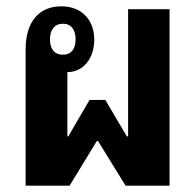

<svg xmlns="http://www.w3.org/2000/svg" viewBox="-20 -587 620 607"><path d="M61 -430V0H200L286 -141H290L377 0H516V-558H385V-156H381L313 -271H263L196 -156H193V-359C244 -359 278 -403 278 -462C278 -522 240 -567 174 -567C107 -567 61 -523 61 -430ZM179 -414C153 -414 138 -431 138 -463C138 -493 153 -512 179 -512C205 -512 219 -493 219 -463C219 -432 205 -414 179 -414Z"/></svg>

Font: Noto Sans Thai Looped Condensed
Style: Bold
Weight: 700
Width: 3
Designer: Sasikarn Vongin, Ben Mitchell
Foundry: The Fontpad Ltd
Version: Version 1.001